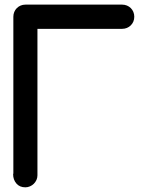

<svg xmlns="http://www.w3.org/2000/svg" viewBox="-20 -801 626 821"><path d="M37.1 -729.5Q37.1 -740.2 41 -749.8Q44.9 -759.3 52 -766.4Q59.1 -773.4 68.4 -777.3Q77.6 -781.2 88.9 -781.2H502.4Q513.2 -781.2 522.7 -777.3Q532.2 -773.4 539.3 -766.4Q546.4 -759.3 550.3 -749.8Q554.2 -740.2 554.2 -729.5Q554.2 -718.3 550.3 -709Q546.4 -699.7 539.3 -692.6Q532.2 -685.5 522.7 -681.6Q513.2 -677.7 502.4 -677.7H140.1V-51.3Q140.1 -41 136 -31.7Q131.8 -22.5 124.8 -15.4Q117.7 -8.3 108.2 -4.2Q98.6 0 88.4 0Q64 0 50 -16.4Q36.1 -32.7 36.1 -56.2Q36.1 -56.6 37.1 -59.6Z"/></svg>

Font: Comfortaa
Style: Bold
Weight: 700
Designer: Johan Aakerlund
Foundry: Johan Aakerlund
Version: Version 2.001; ttfautohint (v1.4.1)